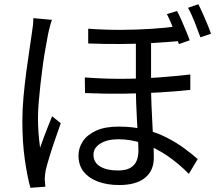

<svg xmlns="http://www.w3.org/2000/svg" viewBox="-20 -838 1040 910"><path d="M696 -666Q696 -630 696 -588Q696 -546 696 -506.5Q696 -467 696 -435Q696 -388 698 -339.5Q700 -291 702.5 -245Q705 -199 707 -159.5Q709 -120 709 -90Q709 -29 667 5Q625 39 545 39Q490 39 446.5 23.5Q403 8 377.5 -23Q352 -54 352 -101Q352 -137 372.5 -168Q393 -199 435 -218.5Q477 -238 543 -238Q610 -238 666.5 -224Q723 -210 769 -186.5Q815 -163 852 -136Q889 -109 917 -84L875 -14Q827 -63 772.5 -100Q718 -137 659.5 -157.5Q601 -178 541 -178Q488 -178 455.5 -157.5Q423 -137 423 -105Q423 -68 454.5 -49Q486 -30 538 -30Q577 -30 598 -42.5Q619 -55 627.5 -76Q636 -97 636 -123Q636 -145 634 -181Q632 -217 629.5 -260Q627 -303 625.5 -347.5Q624 -392 624 -431Q624 -467 624 -511.5Q624 -556 624 -597.5Q624 -639 624 -666ZM382 -471Q473 -464 561.5 -464.5Q650 -465 732 -471Q814 -477 882 -485V-412Q819 -405 736 -400Q653 -395 562.5 -394Q472 -393 383 -397ZM398 -702Q479 -696 555 -696.5Q631 -697 700 -701.5Q769 -706 825 -714V-643Q769 -638 700.5 -634Q632 -630 555.5 -629.5Q479 -629 398 -632ZM226 -744Q223 -736 219.5 -723.5Q216 -711 213 -698.5Q210 -686 208 -677Q203 -649 196 -611Q189 -573 183 -529Q177 -485 172 -440.5Q167 -396 163.5 -354Q160 -312 160 -279Q160 -243 162.5 -209Q165 -175 170 -138Q178 -161 188 -188Q198 -215 208.5 -241Q219 -267 227 -287L268 -254Q256 -220 241.5 -178Q227 -136 215 -97Q203 -58 197 -33Q195 -23 193.5 -10.5Q192 2 192 12Q193 19 193.5 28.5Q194 38 195 47L124 52Q109 -2 97.5 -82.5Q86 -163 86 -265Q86 -320 91.5 -380Q97 -440 104.5 -497Q112 -554 119.5 -602Q127 -650 131 -681Q134 -698 136 -717Q138 -736 138 -752ZM819 -786Q829 -768 840 -742.5Q851 -717 861.5 -692Q872 -667 879 -647L828 -629Q821 -651 811.5 -676.5Q802 -702 791.5 -727Q781 -752 771 -771ZM920 -818Q930 -799 941 -774Q952 -749 962.5 -724Q973 -699 980 -678L930 -661Q918 -694 902.5 -733.5Q887 -773 871 -801Z"/></svg>

Font: Noto Sans HK
Style: Regular
Weight: 400
Designer: Ryoko NISHIZUKA 西塚涼子 (kana, bopomofo & ideographs); Paul D. Hunt (Latin, Greek & Cyrillic); Sandoll Communications 산돌커뮤니
Foundry: Adobe
Version: Version 2.004-H2;hotconv 1.0.118;makeotfexe 2.5.65603